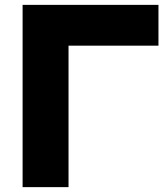

<svg xmlns="http://www.w3.org/2000/svg" viewBox="-20 -770 690 790"><path d="M632 -750V-582H177L262 -667V0H73V-750Z"/></svg>

Font: Unbounded SemiBold
Style: Regular
Weight: 600
Designer: Luke Prowse, Jean-Baptiste Morizot, Fátima Lázaro, Florian Runge
Foundry: NaN
Version: Version 1.700